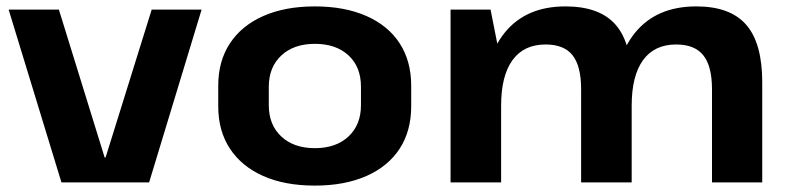

<svg xmlns="http://www.w3.org/2000/svg" viewBox="-20 -570 2465 600"><path d="M7 -540H164L307 -78H310L454 -540H610L446 0H172Z M964 10Q870 10 802.5 -20Q735 -50 698.5 -105.5Q662 -161 662 -238V-302Q662 -379 698.5 -434.5Q735 -490 803 -520Q871 -550 964 -550Q1057 -550 1125 -520Q1193 -490 1229 -434.5Q1265 -379 1265 -302V-238Q1265 -161 1229 -105.5Q1193 -50 1125 -20Q1057 10 964 10ZM964 -107Q1030 -107 1069 -143.5Q1108 -180 1108 -241V-299Q1108 -361 1069 -397Q1030 -433 964 -433Q898 -433 859 -396.5Q820 -360 820 -299V-241Q820 -180 859 -143.5Q898 -107 964 -107Z M2205 -291Q2205 -363 2178 -397Q2151 -431 2093 -431Q2025 -431 1989.5 -382Q1954 -333 1954 -240L1897 -159V-228Q1897 -384 1964 -467Q2031 -550 2156 -550Q2262 -550 2312 -492.5Q2362 -435 2362 -313V0H2205ZM1388 -540H1513L1546 -373V0H1388ZM1796 -291Q1796 -363 1769.5 -397Q1743 -431 1685 -431Q1617 -431 1581.5 -382Q1546 -333 1546 -240L1490 -159V-228Q1490 -384 1556.5 -467Q1623 -550 1747 -550Q1854 -550 1904 -492.5Q1954 -435 1954 -313V0H1796Z"/></svg>

Font: Pathway Extreme 28pt
Style: Bold
Weight: 700
Designer: Eduardo Rodriguez Tunni
Foundry: Eduardo Rodriguez Tunni
Version: Version 1.001;gftools[0.9.26]